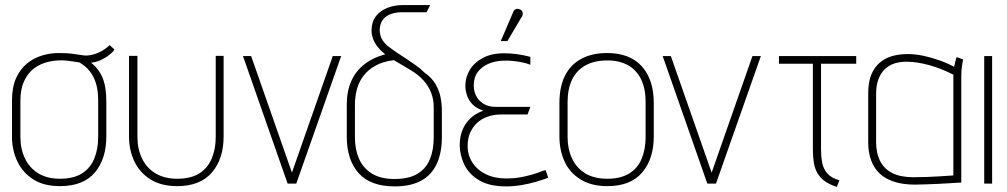

<svg xmlns="http://www.w3.org/2000/svg" viewBox="-20 -720 3951 753"><path d="M429 -526 410 -543Q393 -527 373.5 -517Q354 -507 335 -504Q321 -501 306 -503Q291 -505 268.5 -508.5Q246 -512 211 -512Q178 -512 145.5 -502.5Q113 -493 86 -471Q59 -449 43 -413.5Q27 -378 27 -325V-185Q27 -131 48 -87Q69 -43 110.5 -16.5Q152 10 215 10Q307 10 352 -43.5Q397 -97 397 -185V-320Q397 -380 382 -415.5Q367 -451 337 -474Q357 -476 375.5 -484.5Q394 -493 408.5 -504.5Q423 -516 429 -526ZM365 -325V-182Q365 -135 349.5 -97.5Q334 -60 301 -39.5Q268 -19 215 -19Q165 -19 130.5 -40Q96 -61 78 -98.5Q60 -136 60 -182V-325Q60 -367 72.5 -397Q85 -427 106 -445.5Q127 -464 154 -473Q181 -482 210 -483Q225 -484 239 -482.5Q253 -481 266.5 -479Q280 -477 292 -475Q297 -472 305.5 -466Q314 -460 324 -450Q334 -440 343.5 -423.5Q353 -407 359 -383Q365 -359 365 -325Z M857 -185V-501H826V-182Q826 -135 810 -97.5Q794 -60 761 -39.5Q728 -19 675 -19Q625 -19 590 -40Q555 -61 537 -98.5Q519 -136 519 -182V-501H486V-185Q486 -131 507 -87Q528 -43 570 -16.5Q612 10 675 10Q765 10 811 -43.5Q857 -97 857 -185Z M933 -500 1108 0H1142L1318 -500H1285L1125 -43L965 -500Z M1554 -672H1653L1667 -700H1557Q1529 -700 1501.5 -690Q1474 -680 1456 -658.5Q1438 -637 1437 -601Q1437 -578 1448 -556.5Q1459 -535 1480 -516L1491 -507Q1442 -494 1408 -467Q1374 -440 1357 -400.5Q1340 -361 1340 -310V-184Q1340 -93 1386.5 -41Q1433 11 1528 11Q1590 11 1631 -11Q1672 -33 1692.5 -76.5Q1713 -120 1713 -184V-284Q1713 -311 1708 -337.5Q1703 -364 1688.5 -389.5Q1674 -415 1644 -436Q1628 -452 1610 -464.5Q1592 -477 1573.5 -489.5Q1555 -502 1536 -514Q1520 -525 1504 -537Q1488 -549 1478.5 -565.5Q1469 -582 1469 -605Q1471 -630 1483 -644.5Q1495 -659 1514.5 -665.5Q1534 -672 1554 -672ZM1681 -300V-181Q1681 -132 1666 -95.5Q1651 -59 1617.5 -38.5Q1584 -18 1527 -18Q1472 -18 1437.5 -40Q1403 -62 1387.5 -98.5Q1372 -135 1372 -181V-310Q1372 -340 1379.5 -369Q1387 -398 1405 -422Q1423 -446 1452.5 -462.5Q1482 -479 1525 -484L1589 -446Q1621 -427 1641 -404.5Q1661 -382 1671 -356Q1681 -330 1681 -300Z M2060 -466V-497Q2034 -504 2008 -507.5Q1982 -511 1958 -511Q1907 -511 1873 -492.5Q1839 -474 1822 -445Q1805 -416 1805 -384Q1805 -366 1811.5 -346Q1818 -326 1834 -310Q1850 -294 1876 -286Q1832 -271 1807.5 -235.5Q1783 -200 1783 -151Q1783 -112 1801 -74.5Q1819 -37 1859 -13Q1899 11 1965 11Q1994 11 2024.5 6Q2055 1 2082 -7Q2109 -15 2130 -23L2120 -53Q2114 -52 2100 -46.5Q2086 -41 2065.5 -35Q2045 -29 2019.5 -24.5Q1994 -20 1967 -20Q1920 -20 1886 -36.5Q1852 -53 1833 -82Q1814 -111 1814 -148Q1814 -177 1824 -199.5Q1834 -222 1851 -238Q1868 -254 1892.5 -262.5Q1917 -271 1946 -271H2049L2060 -301H1922Q1897 -301 1878 -312Q1859 -323 1848.5 -342Q1838 -361 1838 -385Q1838 -417 1854 -438Q1870 -459 1896 -470Q1922 -481 1952 -482Q1966 -483 1984.5 -481.5Q2003 -480 2023 -476.5Q2043 -473 2060 -466ZM2025 -652Q2029 -657 2030 -663Q2031 -669 2028.5 -674.5Q2026 -680 2020 -683Q2014 -686 2008.5 -685.5Q2003 -685 1998.5 -681.5Q1994 -678 1992 -671L1944 -559H1970Z M2544 -185V-316Q2544 -408 2497 -460Q2450 -512 2361 -512Q2302 -512 2260 -489.5Q2218 -467 2196 -423.5Q2174 -380 2174 -316V-185Q2174 -131 2194 -87Q2214 -43 2256.5 -16.5Q2299 10 2362 10Q2453 10 2498.5 -43.5Q2544 -97 2544 -185ZM2512 -319V-182Q2512 -135 2496.5 -97.5Q2481 -60 2447.5 -39.5Q2414 -19 2362 -19Q2310 -19 2275.5 -40Q2241 -61 2223.5 -98.5Q2206 -136 2206 -182V-319Q2206 -371 2223.5 -407.5Q2241 -444 2276 -463.5Q2311 -483 2362 -483Q2409 -483 2442.5 -464.5Q2476 -446 2494 -409.5Q2512 -373 2512 -319Z M2579 -500 2754 0H2788L2964 -500H2931L2771 -43L2611 -500Z M3200 -133V-470H3338V-500H3035V-470H3168V-133Q3168 -104 3172 -81Q3176 -58 3186.5 -40Q3197 -22 3215.5 -9Q3234 4 3262 13L3272 -13Q3240 -22 3224.5 -40Q3209 -58 3204.5 -82Q3200 -106 3200 -133Z M3757 -487 3732 -496Q3730 -492 3727 -479.5Q3724 -467 3722 -458Q3694 -473 3662.5 -484Q3631 -495 3600 -501.5Q3569 -508 3539 -508Q3510 -508 3482.5 -501Q3455 -494 3433 -476.5Q3411 -459 3398 -429.5Q3385 -400 3385 -354V-162Q3385 -122 3396.5 -91Q3408 -60 3430.5 -39Q3453 -18 3487.5 -7Q3522 4 3568 4Q3587 4 3611.5 3Q3636 2 3660.5 1Q3685 0 3706 -1.5Q3727 -3 3739 -3.5Q3751 -4 3750 -4V-423Q3750 -446 3753.5 -466.5Q3757 -487 3757 -487ZM3416 -163V-351Q3416 -385 3425 -409Q3434 -433 3450 -448.5Q3466 -464 3487.5 -471Q3509 -478 3535 -478Q3556 -478 3578.5 -474.5Q3601 -471 3624.5 -464.5Q3648 -458 3672 -448.5Q3696 -439 3719 -427V-32Q3720 -32 3705 -31Q3690 -30 3666.5 -28.5Q3643 -27 3615.5 -26Q3588 -25 3562 -25Q3513 -25 3481 -40.5Q3449 -56 3432.5 -87Q3416 -118 3416 -163Z M3840 0H3871V-500H3840Z"/></svg>

Font: Advent Pro ExtraLight
Style: Regular
Weight: 250
Version: Version 3.000